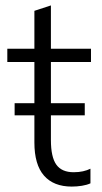

<svg xmlns="http://www.w3.org/2000/svg" viewBox="-20 -681 377 709"><path d="M245 8Q178 8 142.5 -32.5Q107 -73 107 -155V-452H7V-501H107V-641L168 -661V-501H316V-452H168V-164Q168 -101 188 -73Q208 -45 252 -45Q271 -45 286.5 -48.5Q302 -52 314 -58V-4Q301 2 282.5 5Q264 8 245 8ZM34 -255V-300H293V-255Z"/></svg>

Font: Mulish Light
Style: Regular
Weight: 300
Designer: Vernon Adams
Foundry: Vernon Adams
Version: Version 3.603; ttfautohint (v1.8.3)